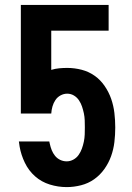

<svg xmlns="http://www.w3.org/2000/svg" viewBox="-20 -755 540 783"><path d="M252 8Q217 8 183 -2.5Q149 -13 123 -36Q97 -59 81.5 -91Q66 -123 60 -157L57 -178H181L183 -169Q186 -155 191 -142.5Q196 -130 204.5 -119.5Q213 -109 225.5 -103Q238 -97 252 -97Q266 -97 279 -104Q292 -111 300.5 -123Q309 -135 314 -149Q319 -163 322 -177.5Q325 -192 325.5 -206.5Q326 -221 326 -235Q326 -235 326 -235Q326 -235 326 -236Q326 -250 325.5 -264.5Q325 -279 322 -293Q319 -307 314.5 -320.5Q310 -334 302 -346Q294 -358 281.5 -365.5Q269 -373 254 -373Q240 -373 227 -366Q214 -359 206 -347Q198 -335 194 -321Q190 -307 189 -292H65V-735H423V-630H189V-470Q205 -475 221.5 -476.5Q238 -478 254 -478Q284 -478 313 -470.5Q342 -463 366 -446Q390 -429 407 -404Q424 -379 433.5 -351.5Q443 -324 446.5 -294.5Q450 -265 450 -235Q450 -205 446.5 -175.5Q443 -146 433 -118Q423 -90 405.5 -65.5Q388 -41 364 -24Q340 -7 310.5 0.5Q281 8 252 8Z"/></svg>

Font: iosevka_custom_sans_ss08 XBd
Style: Regular
Weight: 800
Designer: Belleve Invis
Foundry: Belleve Invis
Version: Version 10.3.0; ttfautohint (v1.8.3)